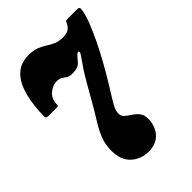

<svg xmlns="http://www.w3.org/2000/svg" viewBox="-225 -857 964 964"><g transform="rotate(-45 257.0 -375.0)"><path d="M0 -491Q4 -628 44.5 -694Q85 -760 160 -760Q196.5 -760 219.5 -751Q242.5 -742 260.5 -730Q278.5 -718 298.8 -709Q319 -700 350 -700Q375.5 -700 389.2 -709.5Q403 -719 410.5 -735.5Q413.5 -742.5 416.5 -746.2Q419.5 -750 430 -750H494.5Q508 -750 511.2 -746.2Q514.5 -742.5 512.5 -730Q508.5 -701 492.5 -659.2Q476.5 -617.5 453.2 -569.2Q430 -521 402.8 -471.8Q375.5 -422.5 348 -378Q322.5 -335.5 306 -309.8Q289.5 -284 281.8 -266.5Q274 -249 274 -232Q274 -214 287.5 -202.8Q301 -191.5 318.2 -180.5Q335.5 -169.5 348.8 -153Q362 -136.5 362 -108Q362 -79.5 350 -52.2Q338 -25 312.8 -7.5Q287.5 10 248 10Q192.5 10 154.8 -24.8Q117 -59.5 117 -126Q117 -170.5 131.8 -207.5Q146.5 -244.5 172 -285Q197.5 -325.5 229 -381Q246.5 -411.5 261 -437.2Q275.5 -463 291.8 -489.8Q308 -516.5 332 -550Q343 -565.5 350.5 -577.5Q358 -589.5 354 -593Q348.5 -598.5 338.5 -588.8Q328.5 -579 320 -568Q306.5 -550 291 -544Q275.5 -538 255 -538Q232.5 -538 221.5 -545.2Q210.5 -552.5 200 -559.8Q189.5 -567 169 -567Q144 -567 118 -547.8Q92 -528.5 88 -490Q87.5 -481.5 87.2 -477.2Q87 -473 76.5 -473H18.5Q7.5 -473 3.8 -476.8Q0 -480.5 0 -491Z"/></g></svg>

Font: Besley* Condensed Fatface
Style: Regular
Weight: 900
Width: 3
Designer: Owen Earl
Foundry: indestructible type*
Version: Version 3.000; ttfautohint (v1.8.3)